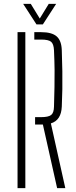

<svg xmlns="http://www.w3.org/2000/svg" viewBox="-20 -965 391 985"><path d="M273 0 200 -326H160V-364H190Q228.5 -364 242.5 -375.2Q256.5 -386.5 257 -418Q258.5 -475 259.5 -518.8Q260.5 -562.5 260 -606.2Q259.5 -650 257 -707Q255.5 -739.5 242 -750.8Q228.5 -762 191 -762H156V-800H191Q246 -800 270.8 -778.2Q295.5 -756.5 297 -707Q299 -649 299.8 -600.2Q300.5 -551.5 299.8 -507.2Q299 -463 297 -418Q294 -348 241 -332L315 0ZM70 0V-800H110V0ZM167 -840 99 -945H138L184 -870L230 -945H268L200 -840Z"/></svg>

Font: Big Shoulders Stencil Text SC Thin
Style: Regular
Weight: 100
Designer: Patric King
Foundry: XO Type Co
Version: Version 2.001